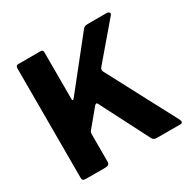

<svg xmlns="http://www.w3.org/2000/svg" viewBox="-163 -906 1070 1069"><g transform="rotate(-30 372.0 -371.0)"><path d="M709.9 -24.1Q714.8 -14.7 712.7 -7.3Q710.6 0 699.1 0H548.9Q527.4 0 520.1 -15.7L359 -329.9Q351.9 -341.2 339.9 -326.3L251.4 -219.5Q244.8 -212.2 244.8 -199V-23.3Q244.8 0 218.4 0H91.9Q79.1 0 74.5 -4.9Q69.8 -9.7 69.8 -20.4V-723.3Q69.8 -742 85.7 -742H229.7Q244.8 -742 244.8 -724.7V-426.3Q244.8 -416.6 248.4 -416.5Q252.1 -416.3 257.5 -422.5L498.7 -725.9Q505 -734.3 511.7 -738.1Q518.5 -742 532.5 -742H651.7Q665.3 -742 670.4 -734.9Q675.5 -727.7 667.6 -719L476.2 -494.5Q467.8 -483.9 474.1 -469.9L709.9 -24.1Z"/></g></svg>

Font: Libre Franklin Thin
Style: Regular
Weight: 100
Designer: Pablo Impallari, Rodrigo Fuenzalida, Nhung Nguyen
Foundry: Impallari Type
Version: Version 3.000